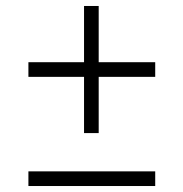

<svg xmlns="http://www.w3.org/2000/svg" viewBox="-20 -622 613 642"><path d="M261 -177V-365H75V-414H261V-602H310V-414H499V-365H310V-177ZM75 0V-49H499V0Z"/></svg>

Font: Saira Expanded Light
Style: Regular
Weight: 300
Width: 7
Designer: Hector Gatti with collaboration of the Omnibus-Type team
Foundry: Omnibus-Type
Version: Version 1.101